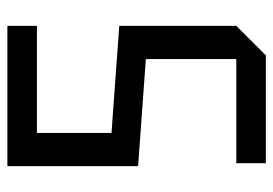

<svg xmlns="http://www.w3.org/2000/svg" viewBox="-130 -610 740 520"><g transform="rotate(-90 240.0 -350.0)"><path d="M430 -620H140V-418L430 -397V-80L350 0H58V-80H340V-325L50 -346V-700H430Z"/></g></svg>

Font: Tektur SemiCondensed
Style: Regular
Weight: 400
Width: 4
Designer: Adam Jagosz
Foundry: Adam Jagosz
Version: Version 1.005;gftools[0.9.30]